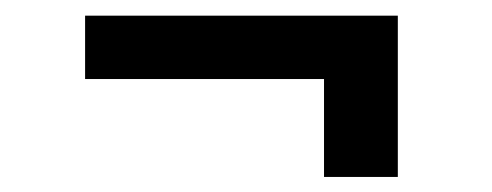

<svg xmlns="http://www.w3.org/2000/svg" viewBox="-20 -413 640 250"><path d="M498 -182.6V-392.6H90.8V-310.1H401.9V-182.6Z"/></svg>

Font: Roboto Mono SemiBold
Style: Regular
Weight: 600
Monospace: yes
Designer: Google
Version: Version 3.000